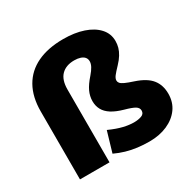

<svg xmlns="http://www.w3.org/2000/svg" viewBox="-159 -881 1065 1058"><g transform="rotate(-30 373.5 -352.5)"><path d="M501 11Q463 11 426.5 6.5Q390 2 356 -8Q322 -18 290 -33L328 -162Q377 -140 413.5 -131.5Q450 -123 479 -123Q507 -123 527.5 -130.5Q548 -138 548 -159Q548 -177 529.5 -188Q511 -199 467 -211Q421 -224 393 -242Q365 -260 352 -284Q339 -308 339 -338Q339 -370 353 -400Q367 -430 399 -466Q418 -488 427 -505Q436 -522 436 -537Q436 -552 427.5 -562.5Q419 -573 402.5 -578.5Q386 -584 364 -584Q311 -584 281.5 -554Q252 -524 252 -463V0H64V-432Q64 -524 100 -587.5Q136 -651 204.5 -683.5Q273 -716 370 -716Q442 -716 497 -697.5Q552 -679 583.5 -644.5Q615 -610 615 -563Q615 -542 609.5 -522.5Q604 -503 591.5 -482.5Q579 -462 558 -440Q533 -414 521.5 -399Q510 -384 510 -371Q510 -362 516.5 -354Q523 -346 541.5 -337.5Q560 -329 594 -318Q663 -295 692.5 -258Q722 -221 722 -166Q722 -112 693.5 -72.5Q665 -33 615 -11Q565 11 501 11Z"/></g></svg>

Font: Nunito Sans 8pt Black
Style: Regular
Weight: 900
Version: Version 3.101;gftools[0.9.27]